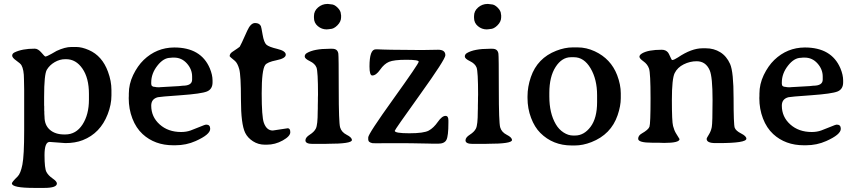

<svg xmlns="http://www.w3.org/2000/svg" viewBox="-20 -713 4256 954"><path d="M421.9 -217.8V-246.6Q421.9 -325.2 389.6 -372.1Q357.4 -418.9 308.6 -418.9H303.7Q276.9 -418.9 251.5 -404.1Q226.1 -389.2 212.6 -366.2Q199.2 -343.3 199.2 -231V-189.5L199.7 -184.1V-163.6L200.2 -158.7V-148.4Q201.2 -137.7 201.2 -132.8Q201.2 -91.3 227.8 -68.1Q254.4 -44.9 299.3 -44.9H304.2Q357.9 -44.9 389.9 -94.2Q421.9 -143.6 421.9 -217.8ZM262.7 198.7Q262.7 220.7 199.2 220.7H150.4Q39.1 220.7 39.1 198.2Q39.1 191.4 67.4 164.1Q82.5 149.4 91.3 104.7Q100.1 60.1 100.1 -64.5V-267.1L99.1 -319.3Q99.1 -367.2 86.4 -389.2Q81.5 -397.5 61 -411.9Q40.5 -426.3 40.5 -436.5Q40.5 -446.8 52.2 -452.6Q90.3 -471.2 152.8 -471.2Q168.9 -471.2 185.8 -451.7Q202.6 -432.1 204.6 -432.1Q212.4 -432.1 236.1 -445.6Q259.8 -459 261.2 -460Q303.2 -479.5 334 -479.5H359.4Q386.7 -479.5 421.4 -464.4Q487.8 -435.5 516.6 -356.4Q533.7 -310.1 533.7 -266.1V-238.8Q533.7 -193.4 515.1 -145.5Q478.5 -50.8 391.1 -16.6Q354 -2 304.7 -2L226.6 -7.8Q201.2 -7.8 201.2 57.9Q201.2 123.5 210.7 141.4Q220.2 159.2 241.5 173.8Q262.7 188.5 262.7 198.7Z M934.6 -317.4V-332.5Q934.6 -368.7 908.7 -397.7Q882.8 -426.8 845.2 -426.8H835.9Q829.1 -425.8 826.7 -425.8Q792.5 -425.8 762 -386.7Q731.4 -347.7 731.4 -303.2V-296.9Q731.4 -281.2 750 -281.2Q757.3 -279.8 757.8 -279.8L769 -279.3H772L775.4 -279.8L869.6 -285.2L887.2 -287.1Q934.6 -287.1 934.6 -317.4ZM731.4 -188Q731.4 -132.3 773.4 -94.7Q815.4 -57.1 879.9 -57.1Q905.8 -57.1 927 -64.7Q948.2 -72.3 973.4 -83Q998.5 -93.8 1004.9 -93.8Q1024.4 -93.8 1024.4 -72.8Q1024.4 -44.4 952.1 -12.2Q905.3 8.8 851.6 8.8H840.8Q749 8.8 688.5 -46.9Q655.8 -77.1 637.7 -124.3Q619.6 -171.4 619.6 -225.6L620.1 -236.8V-248Q620.1 -294.9 641.6 -340.3Q663.6 -385.7 693.8 -415Q757.8 -476.6 845.7 -477.1Q978.5 -477.1 1022.5 -373.5Q1036.1 -340.8 1036.1 -313.5V-303.7Q1036.1 -270 1008.3 -258.5Q980.5 -247.1 877 -239.7Q773.4 -232.4 764.6 -230Q731.4 -221.7 731.4 -188Z M1335.4 -64.5 1409.7 -75.7Q1422.4 -75.7 1422.4 -55.9Q1422.4 -36.1 1384.8 -15.1Q1347.2 5.9 1305.7 5.9H1295.9Q1263.2 5.9 1236.8 -11.2Q1210.4 -28.3 1198.2 -53.2Q1177.2 -96.7 1177.2 -218Q1177.2 -339.4 1168.7 -369.6Q1160.2 -399.9 1146.5 -411.1Q1121.1 -431.6 1121.1 -433.6Q1121.1 -446.3 1134.3 -455.1Q1168 -477.5 1171.1 -480.7Q1174.3 -483.9 1208.5 -560.5Q1225.6 -598.6 1247.3 -598.6Q1269 -598.6 1276.4 -583Q1278.3 -579.1 1284.9 -540.5Q1291.5 -502 1303.7 -491Q1315.9 -480 1357.9 -470Q1399.9 -460 1399.9 -441.4Q1399.9 -422.9 1353.5 -413.6Q1307.1 -404.3 1297.4 -389.6Q1280.3 -364.7 1280.3 -249Q1280.3 -133.3 1291 -103Q1304.7 -64.5 1335.4 -64.5Z M1674.8 -627Q1674.8 -605.5 1656.5 -587.2Q1638.2 -568.8 1620.1 -568.8Q1616.2 -567.9 1613.8 -567.9L1603 -566.9Q1578.6 -566.9 1559.3 -583Q1540 -599.1 1540 -624.5V-633.3Q1540 -658.7 1560.3 -676Q1580.6 -693.4 1606.9 -693.4H1609.4L1626 -691.4Q1641.1 -691.4 1657.5 -675Q1673.8 -658.7 1673.8 -642.1L1674.8 -637.7ZM1504.4 -449.2Q1540 -470.7 1617.2 -470.7H1631.3Q1657.7 -470.7 1661.1 -446.3Q1663.1 -433.1 1663.1 -268.8Q1663.1 -104.5 1669.9 -80.3Q1676.8 -56.2 1702.6 -43.2Q1728.5 -30.3 1728.5 -17.1Q1728.5 1.5 1607.4 1.5L1592.8 2H1533.2Q1497.6 2 1497.6 -15.6Q1497.6 -30.3 1519.3 -43.9Q1541 -57.6 1549.3 -74.2Q1558.6 -92.3 1558.6 -158.7L1559.1 -174.3V-189.5L1559.6 -212.4V-227.5L1560.1 -242.7Q1560.1 -358.4 1552.5 -377.7Q1544.9 -397 1519.5 -409.2Q1494.1 -421.4 1494.1 -432.1Q1494.1 -442.9 1504.4 -449.2Z M1809.6 -20V-30.3Q1809.6 -47.4 1935.1 -222.2Q2060.5 -397 2060.5 -406.5Q2060.5 -416 1999 -416Q1937.5 -416 1913.1 -405.8Q1888.7 -395.5 1868.7 -366.7Q1848.6 -337.9 1829.6 -337.9Q1815.9 -337.9 1815.9 -382.8Q1815.9 -467.8 1846.7 -467.8H1858.4L1884.3 -466.8Q1911.1 -465.8 1924.8 -465.8L2075.2 -464.4L2157.2 -465.8Q2192.9 -465.8 2192.9 -438.5Q2192.9 -418.5 2067.1 -243.2Q1941.4 -67.9 1941.4 -63Q1941.4 -50.8 2013.7 -50.8Q2085.9 -50.8 2110.4 -64.2Q2134.8 -77.6 2155.5 -107.4Q2176.3 -137.2 2193.8 -137.2Q2208 -137.2 2208 -115.2V-102.5Q2208 -37.1 2198.2 -18.1Q2188.5 1 2156.7 1H2130.4L2116.7 0.5L2035.2 -1L1994.6 -1.5H1885.7L1858.4 -1Q1834 -1 1831.5 -1.5Q1809.6 -5.4 1809.6 -20Z M2470.2 -627Q2470.2 -605.5 2451.9 -587.2Q2433.6 -568.8 2415.5 -568.8Q2411.6 -567.9 2409.2 -567.9L2398.4 -566.9Q2374 -566.9 2354.7 -583Q2335.4 -599.1 2335.4 -624.5V-633.3Q2335.4 -658.7 2355.7 -676Q2376 -693.4 2402.3 -693.4H2404.8L2421.4 -691.4Q2436.5 -691.4 2452.9 -675Q2469.2 -658.7 2469.2 -642.1L2470.2 -637.7ZM2299.8 -449.2Q2335.4 -470.7 2412.6 -470.7H2426.8Q2453.1 -470.7 2456.5 -446.3Q2458.5 -433.1 2458.5 -268.8Q2458.5 -104.5 2465.3 -80.3Q2472.2 -56.2 2498 -43.2Q2523.9 -30.3 2523.9 -17.1Q2523.9 1.5 2402.8 1.5L2388.2 2H2328.6Q2293 2 2293 -15.6Q2293 -30.3 2314.7 -43.9Q2336.4 -57.6 2344.7 -74.2Q2354 -92.3 2354 -158.7L2354.5 -174.3V-189.5L2355 -212.4V-227.5L2355.5 -242.7Q2355.5 -358.4 2347.9 -377.7Q2340.3 -397 2314.9 -409.2Q2289.6 -421.4 2289.6 -432.1Q2289.6 -442.9 2299.8 -449.2Z M2709.5 -251.5V-233.4Q2709.5 -150.4 2741.7 -95.7Q2756.8 -69.8 2780.3 -54.7Q2803.7 -39.6 2827.6 -39.6H2837.4Q2881.8 -39.6 2914.3 -82.8Q2946.8 -126 2946.8 -205.6V-240.2Q2946.8 -318.8 2914.3 -373.8Q2881.8 -428.7 2832 -428.7H2816.9Q2772 -428.7 2740.7 -380.4Q2709.5 -332 2709.5 -251.5ZM3064.5 -249.5V-225.1Q3064.5 -186.5 3048.8 -140.6Q3016.1 -44.9 2918.5 -6.8Q2876 9.8 2836.4 9.8H2820.3Q2727.1 9.8 2664.6 -52.7Q2636.2 -81.1 2618.7 -127.4Q2601.1 -173.8 2601.1 -226.1V-234.4Q2601.1 -281.7 2617.7 -330.1Q2649.9 -424.3 2744.1 -460.9Q2786.6 -477.5 2825.7 -477.5H2850.1Q2893.6 -477.5 2935.5 -458Q3015.1 -420.9 3046.4 -339.8Q3064.5 -292 3064.5 -249.5Z M3219.7 -3.9Q3150.9 -3.9 3150.9 -23.4Q3150.9 -39.6 3168.9 -49.8Q3201.7 -68.4 3207 -83.3Q3212.4 -98.1 3212.4 -224.4Q3212.4 -350.6 3204.8 -372.3Q3197.3 -394 3177.2 -408.2Q3157.2 -422.4 3157.2 -431.2Q3157.2 -439.9 3170.4 -447.8Q3201.2 -465.8 3268.1 -465.8Q3288.1 -465.8 3299.3 -452.1Q3303.2 -447.3 3310.3 -430.9Q3317.4 -414.6 3319.8 -414.6Q3329.1 -415 3348.6 -427.7Q3416 -473.1 3470.7 -473.1H3471.7H3487.3Q3526.9 -473.1 3558.6 -453.6Q3590.3 -434.1 3607.7 -395Q3625 -356 3625 -224.9Q3625 -93.8 3630.6 -78.4Q3636.2 -63 3662.4 -49.8Q3688.5 -36.6 3688.5 -23.9Q3688.5 -2 3549.8 -2H3535.2Q3491.2 -2 3491.2 -22.9Q3491.2 -27.3 3502 -44.2Q3512.7 -61 3516.6 -81.5Q3520.5 -102.1 3520.5 -216.6Q3520.5 -331.1 3506.3 -363.8Q3486.8 -408.7 3441.4 -408.7Q3408.2 -408.7 3377.2 -393.3Q3346.2 -377.9 3332.3 -349.9Q3318.4 -321.8 3318.4 -215.6Q3318.4 -109.4 3324.2 -87.2Q3330.1 -64.9 3338.4 -51.3L3356.4 -22Q3356.4 -2.9 3279.8 -2.9L3250 -3.9Z M4067.9 -317.4V-332.5Q4067.9 -368.7 4042 -397.7Q4016.1 -426.8 3978.5 -426.8H3969.2Q3962.4 -425.8 3960 -425.8Q3925.8 -425.8 3895.3 -386.7Q3864.7 -347.7 3864.7 -303.2V-296.9Q3864.7 -281.2 3883.3 -281.2Q3890.6 -279.8 3891.1 -279.8L3902.3 -279.3H3905.3L3908.7 -279.8L4002.9 -285.2L4020.5 -287.1Q4067.9 -287.1 4067.9 -317.4ZM3864.7 -188Q3864.7 -132.3 3906.7 -94.7Q3948.7 -57.1 4013.2 -57.1Q4039.1 -57.1 4060.3 -64.7Q4081.5 -72.3 4106.7 -83Q4131.8 -93.8 4138.2 -93.8Q4157.7 -93.8 4157.7 -72.8Q4157.7 -44.4 4085.4 -12.2Q4038.6 8.8 3984.9 8.8H3974.1Q3882.3 8.8 3821.8 -46.9Q3789.1 -77.1 3771 -124.3Q3752.9 -171.4 3752.9 -225.6L3753.4 -236.8V-248Q3753.4 -294.9 3774.9 -340.3Q3796.9 -385.7 3827.1 -415Q3891.1 -476.6 3979 -477.1Q4111.8 -477.1 4155.8 -373.5Q4169.4 -340.8 4169.4 -313.5V-303.7Q4169.4 -270 4141.6 -258.5Q4113.8 -247.1 4010.3 -239.7Q3906.7 -232.4 3897.9 -230Q3864.7 -221.7 3864.7 -188Z"/></svg>

Font: Averia Serif Libre
Style: Regular
Weight: 400
Version: Version 1.002